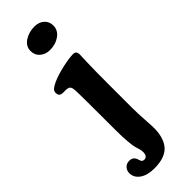

<svg xmlns="http://www.w3.org/2000/svg" viewBox="-284 -682 885 885"><g transform="rotate(-45 158.5 -240.0)"><path d="M91.3 -599.6Q91.3 -630.4 119.4 -648.7Q147.5 -667 183.1 -667Q212.4 -667 230.7 -650.9Q249 -634.8 249 -608.4Q249 -577.6 222.2 -558.3Q195.3 -539.1 158.2 -539.1Q129.9 -539.1 110.6 -555.7Q91.3 -572.3 91.3 -599.6ZM110.4 -242.2Q110.4 -318.8 107.7 -336.4Q105 -354 91.3 -356Q83 -358.4 70.6 -357.7Q58.1 -356.9 52.7 -358.4Q36.6 -361.8 36.6 -380.9Q36.6 -392.1 44.4 -399.7Q52.2 -407.2 70.8 -416Q104.5 -431.2 149.4 -441.2Q194.3 -451.2 220.7 -451.2Q240.7 -451.2 240.7 -427.7Q240.7 -424.3 239 -379.9Q237.3 -335.4 237.3 -238.3V-84.5Q237.3 -45.9 240.5 -1.2Q243.7 43.5 243.2 62Q240.7 124.5 210 155.8Q179.2 187 112.3 187Q67.9 187 41.5 168.5Q15.1 149.9 15.1 120.1Q15.1 103.5 26.1 91.6Q37.1 79.6 55.7 79.6Q78.6 79.6 86.9 99.6Q87.9 102.5 90.1 108.9Q92.3 115.2 93.5 117.9Q94.7 120.6 98.6 123Q102.5 125.5 108.4 125.5Q129.4 125.5 129.4 95.7Q129.4 86.9 126.5 76.7Q123.5 66.4 120.1 55.2Q116.7 43.9 113.8 13.2Q110.8 -17.6 110.8 -62Z"/></g></svg>

Font: Cooper* SemiBold
Style: Regular
Weight: 600
Designer: Owen Earl
Foundry: indestructible type*
Version: Version 0.001